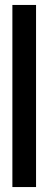

<svg xmlns="http://www.w3.org/2000/svg" viewBox="-20 -755 196 775"><path d="M30 0V-735H125.5V0Z"/></svg>

Font: League Gothic SemiCondensed
Style: Regular
Weight: 400
Width: 4
Designer: The League of Moveable Type
Version: Version 2.001